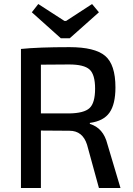

<svg xmlns="http://www.w3.org/2000/svg" viewBox="-20 -933 660 953"><path d="M282 -743 138 -872 170 -913 300 -829H308L437 -913L471 -872L326 -743ZM578 0H471L412 -215Q390 -284 325 -284L183 -285V0H84V-690Q170 -699 325 -699Q450 -699 501.5 -656Q553 -613 553 -499Q553 -416 523.5 -374Q494 -332 426 -323V-318Q493 -298 513 -218ZM183 -370H323Q397 -371 424.5 -396.5Q452 -422 452 -493Q452 -563 424.5 -588Q397 -613 323 -613Q221 -613 183 -612Z"/></svg>

Font: Exo 2.0 Medium
Style: Regular
Weight: 500
Designer: Natanael Gama
Version: Version 1.001;PS 001.001;hotconv 1.0.70;makeotf.lib2.5.58329